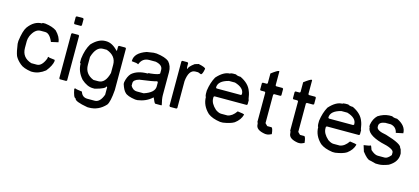

<svg xmlns="http://www.w3.org/2000/svg" viewBox="-66 -1196 4223 1935"><g transform="rotate(15 2046.0 -229.0)"><path d="M231.9 -504.9H260.3Q335.4 -495.1 377.4 -465.8Q431.2 -411.1 435.1 -357.4L360.8 -340.8Q326.7 -422.9 278.8 -422.9H231.9Q173.3 -422.9 135.3 -340.8Q123.5 -310.5 123.5 -287.1V-215.8Q123.5 -114.3 225.1 -83H282.7Q334.5 -83 368.7 -168.9Q368.7 -188.5 377.4 -189.5Q385.3 -181.6 411.6 -180.7L442.9 -176.8L446.8 -166Q440.9 -116.2 389.2 -51.8Q324.7 -1 256.3 -1H243.7Q162.6 -12.7 127.4 -43.9Q86.4 -78.1 67.9 -115.2Q52.2 -155.3 41.5 -236.3V-266.6Q56.2 -376 84.5 -416Q145 -498 225.1 -498Z M544.9 -657.2H611.3L619.1 -649.4V-583L611.3 -575.2H544.9L537.1 -583V-649.4ZM544.9 -481.4H611.3L619.1 -473.6V-8.8L611.3 -1H544.9L537.1 -8.8V-473.6Z M889.6 -492.2H897.5Q961.9 -492.2 1022.5 -425.8L1026.4 -429.7V-472.7L1034.2 -480.5H1100.6L1108.4 -472.7V-39.1Q1098.6 86.9 1073.2 121.1Q1002 199.2 901.4 199.2H885.7Q749 175.8 749 144.5Q726.6 144.5 710 54.7L717.8 46.9Q725.6 53.7 792 61.5Q808.6 116.2 862.3 117.2H940.4Q995.1 117.2 1026.4 31.2V-46.9L1018.6 -54.7Q1018.6 -28.3 909.2 0H889.6Q830.1 0 768.6 -54.7Q707 -124 706.1 -207L698.2 -214.8V-257.8Q710 -355.5 749 -418Q817.4 -492.2 889.6 -492.2ZM780.3 -214.8Q780.3 -119.1 874 -82H924.8Q997.1 -82 1026.4 -195.3V-281.2Q1026.4 -375 924.8 -410.2H885.7Q814.5 -410.2 780.3 -296.9Z M1389.6 -503.9H1420.9Q1512.7 -492.2 1550.8 -460.9Q1588.9 -418.9 1588.9 -355Q1588.9 -353 1588.9 -351.6V-114.3Q1588.9 -77.1 1604.5 -15.6L1600.6 -11.7H1538.1Q1529.3 -11.7 1506.8 -67.4H1502.9Q1444.3 -12.7 1354.5 0H1331.1Q1247.1 -11.7 1221.7 -40Q1198.2 -61.5 1178.7 -122.1V-140.6Q1190.4 -202.1 1221.7 -235.4Q1279.3 -286.1 1385.7 -286.1L1393.6 -293H1409.2Q1506.8 -303.7 1506.8 -321.3V-356.4Q1506.8 -407.2 1432.6 -421.9H1366.2Q1293.9 -421.9 1268.6 -351.6H1264.6Q1258.8 -360.4 1198.2 -364.3V-368.2Q1198.2 -451.2 1319.3 -493.2ZM1260.7 -153.3V-125Q1285.6 -83 1325.2 -83Q1326.2 -83 1327.1 -83H1397.5Q1506.8 -119.1 1506.8 -183.6V-226.6L1499 -235.4Q1465.8 -223.6 1319.3 -204.1Q1260.7 -187.5 1260.7 -153.3Z M1857.4 -511.7Q1931.6 -496.1 1931.6 -480.5Q1920.9 -418.9 1904.3 -418L1873 -429.7H1845.7Q1776.4 -429.7 1763.7 -308.6V-27.3L1755.9 -19.5H1689.5L1681.6 -27.3V-492.2L1689.5 -500H1744.1L1752 -492.2V-453.1L1755.9 -433.6H1759.8Q1759.8 -457 1818.4 -500Z M2215.8 -507.8H2247.1Q2262.7 -496.1 2297.9 -496.1Q2389.6 -452.1 2415 -378.9Q2426.8 -352.5 2434.6 -296.9L2438.5 -293V-246.1L2430.7 -238.3H2094.7L2086.9 -230.5V-214.8Q2086.9 -162.1 2145.5 -109.4Q2179.7 -85.9 2204.1 -85.9H2270.5Q2320.3 -93.8 2360.4 -152.3Q2430.7 -144.5 2430.7 -136.7Q2416 -80.1 2360.4 -39.1Q2323.2 -15.6 2244.1 -3.9H2215.8Q2131.8 -15.6 2086.9 -50.8Q2012.7 -120.1 2012.7 -210.9Q2006.8 -210.9 2004.9 -238.3V-273.4Q2016.6 -358.4 2051.8 -421.9Q2121.1 -500 2188.5 -500Q2188.5 -506.8 2215.8 -507.8ZM2086.9 -328.1 2094.7 -320.3H2348.6L2356.4 -328.1V-332Q2356.4 -396.5 2258.8 -425.8H2196.3Q2086.9 -398.4 2086.9 -328.1Z M2657.7 -653.3 2661.6 -649.4V-503.9L2669.4 -497.1H2735.8L2743.7 -489.3V-421.9L2735.8 -415H2669.4L2661.6 -407.2V-110.4L2686 -85.9H2729Q2744.6 -85.9 2751.5 -19.5Q2722.2 -3.9 2700.7 -3.9H2686Q2588.4 -18.6 2587.4 -75.2Q2587.4 -93.8 2579.6 -101.6V-407.2L2571.8 -415H2528.8L2522 -421.9V-489.3L2528.8 -497.1H2571.8L2579.6 -503.9V-606.4Q2641.1 -653.3 2657.7 -653.3Z M2999.5 -653.3 3003.4 -649.4V-503.9L3011.2 -497.1H3077.6L3085.4 -489.3V-421.9L3077.6 -415H3011.2L3003.4 -407.2V-110.4L3027.8 -85.9H3070.8Q3086.4 -85.9 3093.3 -19.5Q3064 -3.9 3042.5 -3.9H3027.8Q2930.2 -18.6 2929.2 -75.2Q2929.2 -93.8 2921.4 -101.6V-407.2L2913.6 -415H2870.6L2863.8 -421.9V-489.3L2870.6 -497.1H2913.6L2921.4 -503.9V-606.4Q2982.9 -653.3 2999.5 -653.3Z M3387.7 -507.8H3418.9Q3434.6 -496.1 3469.7 -496.1Q3561.5 -452.1 3586.9 -378.9Q3598.6 -352.5 3606.4 -296.9L3610.4 -293V-246.1L3602.5 -238.3H3266.6L3258.8 -230.5V-214.8Q3258.8 -162.1 3317.4 -109.4Q3351.6 -85.9 3376 -85.9H3442.4Q3492.2 -93.8 3532.2 -152.3Q3602.5 -144.5 3602.5 -136.7Q3587.9 -80.1 3532.2 -39.1Q3495.1 -15.6 3416 -3.9H3387.7Q3303.7 -15.6 3258.8 -50.8Q3184.6 -120.1 3184.6 -210.9Q3178.7 -210.9 3176.8 -238.3V-273.4Q3188.5 -358.4 3223.6 -421.9Q3293 -500 3360.4 -500Q3360.4 -506.8 3387.7 -507.8ZM3258.8 -328.1 3266.6 -320.3H3520.5L3528.3 -328.1V-332Q3528.3 -396.5 3430.7 -425.8H3368.2Q3258.8 -398.4 3258.8 -328.1Z M3845.7 -507.8H3877Q3893.6 -496.1 3931.6 -496.1Q4029.3 -450.2 4029.3 -371.1L3955.1 -355.5Q3943.4 -414.1 3884.8 -425.8H3826.2Q3764.6 -417 3763.7 -378.9V-367.2Q3763.7 -328.1 3865.2 -311.5Q4037.1 -260.7 4037.1 -218.8Q4045.9 -218.8 4056.6 -168V-156.2Q4056.6 -78.1 3970.7 -27.3Q3909.2 -3.9 3873 -3.9H3838.9L3775.4 -19.5Q3748 -19.5 3693.4 -89.8L3673.8 -152.3Q3738.3 -160.2 3744.1 -168Q3750 -168 3763.7 -125Q3806.6 -85.9 3838.9 -85.9H3912.1Q3940.4 -85.9 3974.6 -128.9V-156.2Q3974.6 -194.3 3838.9 -222.7Q3686.5 -267.6 3685.5 -343.8L3681.6 -347.7V-367.2Q3692.4 -430.7 3732.4 -468.8Q3787.1 -503.9 3845.7 -507.8Z"/></g></svg>

Font: LaylaThuluth
Style: Regular
Weight: 400
Version: Version 2.0